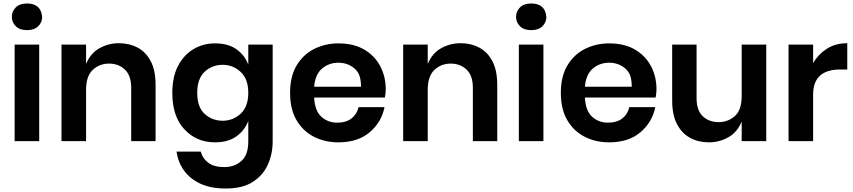

<svg xmlns="http://www.w3.org/2000/svg" viewBox="-20 -810 4897 1102"><path d="M135 -637Q93 -637 70.5 -659.5Q48 -682 48 -713Q48 -745 70.5 -767.5Q93 -790 135 -790Q215 -790 222 -713Q222 -682 199.5 -659.5Q177 -637 135 -637ZM205 0H64V-554H205Z M873 0H733V-306Q733 -377 696.5 -411Q660 -445 606 -445Q551 -445 512.5 -409Q474 -373 474 -294V0H333V-554H474V-443Q500 -505 551.5 -533.5Q603 -562 663 -562Q722 -562 769.5 -537Q817 -512 845 -459Q873 -406 873 -322Z M1277 272Q1189 272 1129.5 244Q1070 216 1036 168.5Q1002 121 993 60H1132Q1143 100 1176 124.5Q1209 149 1267 149Q1326 149 1365.5 114Q1405 79 1405 2V-116Q1385 -62 1337 -27.5Q1289 7 1214 7Q1108 7 1038.5 -67.5Q969 -142 969 -277Q969 -369 1002 -432Q1035 -495 1090.5 -528Q1146 -561 1214 -561Q1290 -561 1337.5 -527Q1385 -493 1405 -439V-554H1545V2Q1545 73 1517.5 134.5Q1490 196 1431 234Q1372 272 1277 272ZM1258 -117Q1318 -117 1361.5 -157.5Q1405 -198 1405 -277Q1405 -357 1361 -397.5Q1317 -438 1258 -438Q1198 -438 1155 -398.5Q1112 -359 1112 -277Q1112 -195 1155 -156Q1198 -117 1258 -117Z M1922 7Q1844 7 1781 -25.5Q1718 -58 1681.5 -121Q1645 -184 1645 -277Q1645 -373 1683.5 -436Q1722 -499 1785 -530Q1848 -561 1922 -561Q2010 -561 2070.5 -525.5Q2131 -490 2162.5 -430Q2194 -370 2194 -298Q2194 -277 2189 -250H1783Q1787 -174 1824.5 -140Q1862 -106 1915 -106Q1967 -106 1998 -130.5Q2029 -155 2038 -195H2187Q2170 -109 2102 -51Q2034 7 1922 7ZM2052 -312Q2052 -347 2044.5 -371.5Q2037 -396 2017 -415Q1978 -450 1922 -450Q1868 -450 1828.5 -416.5Q1789 -383 1783 -312Z M2834 0H2694V-306Q2694 -377 2657.5 -411Q2621 -445 2567 -445Q2512 -445 2473.5 -409Q2435 -373 2435 -294V0H2294V-554H2435V-443Q2461 -505 2512.5 -533.5Q2564 -562 2624 -562Q2683 -562 2730.5 -537Q2778 -512 2806 -459Q2834 -406 2834 -322Z M3029 -637Q2987 -637 2964.5 -659.5Q2942 -682 2942 -713Q2942 -745 2964.5 -767.5Q2987 -790 3029 -790Q3109 -790 3116 -713Q3116 -682 3093.5 -659.5Q3071 -637 3029 -637ZM3099 0H2958V-554H3099Z M3476 7Q3398 7 3335 -25.5Q3272 -58 3235.5 -121Q3199 -184 3199 -277Q3199 -373 3237.5 -436Q3276 -499 3339 -530Q3402 -561 3476 -561Q3564 -561 3624.5 -525.5Q3685 -490 3716.5 -430Q3748 -370 3748 -298Q3748 -277 3743 -250H3337Q3341 -174 3378.5 -140Q3416 -106 3469 -106Q3521 -106 3552 -130.5Q3583 -155 3592 -195H3741Q3724 -109 3656 -51Q3588 7 3476 7ZM3606 -312Q3606 -347 3598.5 -371.5Q3591 -396 3571 -415Q3532 -450 3476 -450Q3422 -450 3382.5 -416.5Q3343 -383 3337 -312Z M4048 7Q3989 7 3941.5 -18.5Q3894 -44 3866 -97Q3838 -150 3838 -232V-554H3978V-248Q3978 -176 4014 -142.5Q4050 -109 4104 -109Q4159 -109 4198 -144Q4237 -179 4237 -260V-554H4378V0H4237V-112Q4211 -50 4159.5 -21.5Q4108 7 4048 7Z M4647 0H4506V-554H4647V-448Q4676 -498 4725.5 -530Q4775 -562 4843 -562V-411H4802Q4647 -411 4647 -267Z"/></svg>

Font: Ulagadi Sans SemiBold
Style: Regular
Weight: 600
Designer: Ninad Kale (Devanagari), Jonny Pinhorn (Latin)
Foundry: Indian Type Foundry
Version: Version 3.01;March 29, 2020;FontCreator 12.0.0.2522 64-bit; 